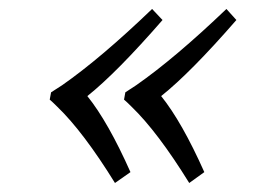

<svg xmlns="http://www.w3.org/2000/svg" viewBox="-20 -427 576 424"><path d="M172.9 -214.8Q218.8 -157.7 268.1 -46.9L233.9 -22.9Q164.1 -135.7 106.9 -190.9Q95.7 -202.1 89.8 -207L92.8 -223.1Q92.8 -223.1 117.2 -238.8Q203.1 -298.8 315.9 -407.2L338.9 -382.8Q237.8 -266.6 172.9 -214.8ZM335.9 -214.8Q381.8 -157.7 431.2 -46.9L397.9 -22.9Q328.1 -135.7 271 -190.9Q259.8 -202.1 253.9 -207L256.8 -223.1Q256.8 -223.1 280.8 -238.8Q366.7 -298.8 480 -407.2L502 -382.8Q400.9 -266.6 335.9 -214.8Z"/></svg>

Font: Linux Biolinum
Style: Italic
Weight: 400
Italic angle: -12°
Designer: Philipp H. Poll
Foundry: Philipp H. Poll
Version: Version 1.1.3 ; ttfautohint (v0.9)